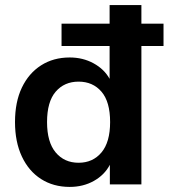

<svg xmlns="http://www.w3.org/2000/svg" viewBox="-20 -725 663 755"><path d="M254 10Q190 10 141.5 -21Q93 -52 66 -109.5Q39 -167 39 -245Q39 -324 66 -380.5Q93 -437 141.5 -468Q190 -499 254 -499Q306 -499 348 -476Q390 -453 411 -415V-544H222V-632H411V-705H536V-632H623V-544H536V0H412V-77Q391 -37 349 -13.5Q307 10 254 10ZM289 -85Q345 -85 379 -125.5Q413 -166 413 -245Q413 -325 379 -364.5Q345 -404 289 -404Q233 -404 199 -364.5Q165 -325 165 -245Q165 -166 199 -125.5Q233 -85 289 -85Z"/></svg>

Font: Nunito Sans
Style: Bold
Weight: 700
Designer: Vernon Adams
Foundry: Vernon Adams
Version: Version 3.101; ttfautohint (v1.8.4.7-5d5b);gftools[0.9.27]